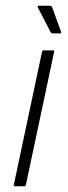

<svg xmlns="http://www.w3.org/2000/svg" viewBox="-20 -647 235 667"><path d="M70 -5Q69 0 65 0H32Q27 0 28 -5L126 -467Q127 -472 132 -472H165Q166 -472 167.5 -471Q169 -470 168 -467ZM163 -531Q159 -531 156 -535L111 -622Q110 -624 111 -625.5Q112 -627 114 -627H152Q155 -627 157.5 -626Q160 -625 161 -622L192 -537Q194 -531 189 -531Z"/></svg>

Font: Glory Thin ExtraLight
Style: Italic
Weight: 250
Italic angle: -12°
Version: Version 1.011